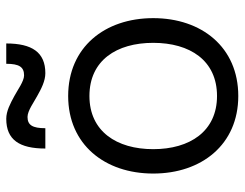

<svg xmlns="http://www.w3.org/2000/svg" viewBox="-104 -666 782 614"><g transform="rotate(-90 287.0 -359.0)"><path d="M287 12C443 12 536 -105 536 -260C536 -415 443 -532 287 -532C132 -532 39 -415 39 -260C39 -105 132 12 287 12ZM117 -260C117 -377 174 -464 287 -464C401 -464 457 -377 457 -260C457 -143 401 -56 287 -56C174 -56 117 -143 117 -260ZM119 -605H184C184 -646 194 -662 220 -662C240 -662 268 -641 287 -631C310 -618 335 -605 360 -605C427 -605 455 -648 455 -730H390C390 -689 380 -673 353 -673C334 -673 306 -694 287 -704C263 -717 239 -730 214 -730C147 -730 119 -688 119 -605Z"/></g></svg>

Font: Aspekta 350
Style: Regular
Weight: 350
Designer: Ivo Dolenc
Version: Version 2.000